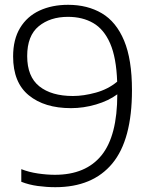

<svg xmlns="http://www.w3.org/2000/svg" viewBox="-20 -769 638 798"><path d="M263 -749Q343.5 -749 403.2 -713.8Q463 -678.5 495.8 -600.2Q528.5 -522 528.5 -394Q528.5 -188 446.8 -89.5Q365 9 210 9Q173.5 9 136.8 4Q100 -1 68.5 -13.5V-66Q100 -53.5 137.5 -48Q175 -42.5 208 -42.5Q336.5 -42.5 402 -123.5Q467.5 -204.5 467.5 -377Q431 -350 379.2 -334.8Q327.5 -319.5 275 -319.5Q165 -319.5 99.8 -372.8Q34.5 -426 34.5 -534.5Q34.5 -605 63.5 -653Q92.5 -701 144.2 -725Q196 -749 263 -749ZM283 -370Q327.5 -370 378.2 -384Q429 -398 467 -429.5Q463.5 -529.5 437.8 -588.5Q412 -647.5 367.5 -673.2Q323 -699 262.5 -699Q188.5 -699 140.8 -659.8Q93 -620.5 93 -536Q93 -450.5 143.5 -410.2Q194 -370 283 -370Z"/></svg>

Font: Encode Sans SemiExpanded SemiExpanded Light
Style: Regular
Weight: 300
Width: 6
Designer: Multiple Designers
Foundry: Impallari Type
Version: Version 3.000; ttfautohint (v1.8.3) -l 8 -r 50 -G 200 -x 14 